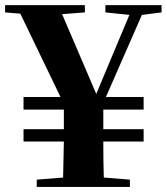

<svg xmlns="http://www.w3.org/2000/svg" viewBox="-25 -738 658 758"><path d="M612.8 -689 535.2 -679.2 393.1 -355H542V-305.2H382.8V-228H542V-179.2H382.8Q382.8 -102.1 384.8 -37.1L487.8 -28.8V0H120.1V-28.8L224.1 -37.1Q225.1 -88.9 227.1 -179.2H67.9V-228H227.1V-305.2H67.9V-355H213.9L55.2 -684.1L-4.9 -689V-717.8H310.1V-689L220.2 -682.1L355 -367.2L485.8 -679.2L391.1 -689V-717.8H612.8Z"/></svg>

Font: Noto Serif JP Black
Style: Regular
Weight: 900
Designer: Ryoko NISHIZUKA  (kana & ideographs); Frank Grießhammer (Latin, Greek & Cyrillic); Wenlong ZHANG  (bopomofo); Sandoll Co
Foundry: Adobe Systems Incorporated
Version: Version 1.001;PS 1.001;hotconv 16.6.54;makeotf.lib2.5.65590